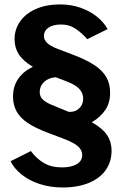

<svg xmlns="http://www.w3.org/2000/svg" viewBox="-20 -770 564 870"><path d="M28 -39.5 120 -85.5Q144.5 -52 178.2 -31.8Q212 -11.5 261 -11.5Q302.5 -11.5 327.5 -26Q352.5 -40.5 352.5 -67.5Q352.5 -89 334.8 -105.8Q317 -122.5 272 -140L194 -169.5Q138.5 -190.5 104.8 -213.5Q71 -236.5 55 -265.5Q39 -294.5 39 -333Q39 -379 62.8 -413.2Q86.5 -447.5 129 -467Q83.5 -494.5 64.8 -524.5Q46 -554.5 46 -592.5Q46 -637 71.2 -673Q96.5 -709 143.2 -729.5Q190 -750 252.5 -750Q303 -750 346.2 -734.5Q389.5 -719 420.5 -693.5Q451.5 -668 467.5 -638L375.5 -592.5Q348 -623.5 320.2 -641.2Q292.5 -659 257 -659Q220.5 -659 199.8 -644.8Q179 -630.5 179 -606.5Q179 -573 236.5 -550.5L316 -520Q374.5 -497.5 410 -473.5Q445.5 -449.5 462.2 -419.5Q479 -389.5 479 -349.5Q479 -304 457.2 -271.8Q435.5 -239.5 396 -216Q443 -190 464.2 -159.2Q485.5 -128.5 485.5 -86.5Q485.5 -37.5 459.5 0Q433.5 37.5 383.2 58.5Q333 79.5 263.5 79.5Q207 79.5 159 63.5Q111 47.5 77.5 20.5Q44 -6.5 28 -39.5ZM239.5 -284.5 290.5 -263.5 297.5 -263Q323 -263 340 -280.2Q357 -297.5 357 -322.5Q357 -348 339.5 -367Q322 -386 278.5 -402.5L232.5 -420Q199 -417.5 179.5 -398.5Q160 -379.5 160 -354.5Q160 -339 166.5 -328.2Q173 -317.5 189.8 -307.2Q206.5 -297 239.5 -284.5Z"/></svg>

Font: 1883 Sans
Style: Bold
Weight: 700
Designer: 1883 Sans project is a fork of Public Sans.
Version: Version 1.009